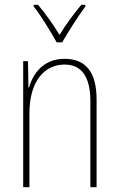

<svg xmlns="http://www.w3.org/2000/svg" viewBox="-20 -783 498 803"><path d="M217 -606H240C266 -651 306 -714 337 -756V-763H320C285 -720 255 -680 229 -637C203 -680 168 -729 139 -763H121V-756C148 -722 191 -653 217 -606ZM250 -537C161 -537 118 -475 101 -416H99L97 -527H77V0H103V-308C103 -445 167 -513 250 -513C317 -513 358 -468 358 -359V0H384V-366C384 -485 336 -537 250 -537Z"/></svg>

Font: Noto Sans Lao Condensed Thin
Style: Regular
Weight: 100
Width: 3
Designer: Monotype Design Team
Foundry: Monotype Imaging Inc.
Version: Version 2.003